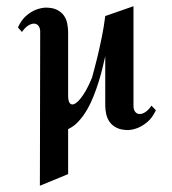

<svg xmlns="http://www.w3.org/2000/svg" viewBox="-20 -408 548 611"><path d="M196.8 146 106.9 183.1Q106.9 127.9 107.2 64Q107.4 0 107.4 -65.2Q107.4 -130.4 107.7 -192.9Q107.9 -255.4 107.9 -307.1Q107.9 -318.8 102.5 -325.7Q97.2 -332.5 88.6 -332.8Q80.1 -333 69.8 -326.7Q59.6 -320.3 49.8 -306.2L37.1 -320.8Q47.9 -344.2 62.7 -357.2Q77.6 -370.1 91.8 -376Q107.9 -382.8 125 -383.8Q147 -383.8 160.9 -377Q174.8 -370.1 182.9 -359.1Q190.9 -348.1 193.8 -334Q196.8 -319.8 196.8 -305.2V-103Q196.8 -84 203.6 -78.1Q210.4 -72.3 221.4 -79.8Q232.4 -87.4 245.8 -107.7Q259.3 -127.9 272.9 -161.1Q281.7 -192.9 290 -226.6Q296.9 -255.4 304 -290Q311 -324.7 314.9 -356.9L404.8 -388.2V-70.8Q404.8 -59.1 410.2 -52.2Q415.5 -45.4 424.1 -45.2Q432.6 -44.9 442.6 -51.3Q452.6 -57.6 461.9 -71.8L476.1 -57.1Q464.8 -33.2 449.7 -20.5Q434.6 -7.8 420.9 -2Q404.8 4.9 388.2 5.9Q366.2 5.9 352.1 -1Q337.9 -7.8 329.6 -19Q321.3 -30.3 318.1 -44.4Q314.9 -58.6 314.9 -73.2V-229Q311.5 -213.4 306.4 -192.4Q301.3 -171.4 294.2 -148.4Q287.1 -125.5 277.8 -102.1Q268.6 -78.6 256.6 -58.1Q244.6 -37.6 229.7 -21.5Q214.8 -5.4 196.8 2.9Z"/></svg>

Font: Redressed
Style: Regular
Weight: 400
Designer: Astigmatic (AOETI)
Foundry: Astigmatic (AOETI)
Version: Version 1.001